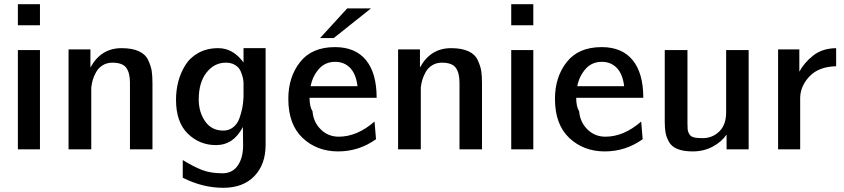

<svg xmlns="http://www.w3.org/2000/svg" viewBox="-20 -710 4013 913"><path d="M65 0V-472H170V0ZM65 -590V-690H170V-590Z M306 0V-475H410V-389Q460 -481 558 -481Q608 -481 640 -466.5Q672 -452 685 -423.5Q698 -395 701.5 -372Q705 -349 705 -313V-308V0H598V-317Q598 -363 580.5 -387.5Q563 -412 514 -412Q488 -412 468 -399.5Q448 -387 437 -367Q426 -347 421 -329.5Q416 -312 414 -294V-275V0Z M817 -236Q817 -280 827.5 -321Q838 -362 860.5 -399Q883 -436 923.5 -458.5Q964 -481 1018 -481Q1088 -481 1138 -413V-481H1243V-21Q1243 72 1189.5 127.5Q1136 183 1042 183Q943 183 849 135V51Q901 83 941.5 98.5Q982 114 1038 114Q1085 114 1110.5 77.5Q1136 41 1136 -19Q1136 -34 1135.5 -63Q1135 -92 1135 -106Q1090 -20 1007 -20Q929 -20 873 -74.5Q817 -129 817 -236ZM925 -237Q925 -177 955.5 -133Q986 -89 1042 -89Q1069 -89 1089 -105Q1109 -121 1118.5 -147.5Q1128 -174 1132.5 -198.5Q1137 -223 1138 -249V-313Q1138 -326 1135 -339.5Q1132 -353 1124.5 -371Q1117 -389 1098.5 -400.5Q1080 -412 1054 -412Q999 -412 962 -365Q925 -318 925 -237Z M1502 -529 1631 -670H1744L1567 -529ZM1351 -240Q1351 -344 1407 -415Q1463 -486 1573 -486Q1670 -486 1720.5 -424Q1771 -362 1771 -245H1452Q1452 -202 1466 -181Q1470 -130 1505 -95Q1540 -60 1591 -60Q1678 -60 1761 -132L1768 -48Q1687 10 1588 10Q1487 10 1419 -54Q1351 -118 1351 -240ZM1457 -300H1680Q1673 -358 1645 -387Q1617 -416 1574 -416Q1526 -416 1496 -381.5Q1466 -347 1457 -300Z M1873 0V-475H1977V-389Q2027 -481 2125 -481Q2175 -481 2207 -466.5Q2239 -452 2252 -423.5Q2265 -395 2268.5 -372Q2272 -349 2272 -313V-308V0H2165V-317Q2165 -363 2147.5 -387.5Q2130 -412 2081 -412Q2055 -412 2035 -399.5Q2015 -387 2004 -367Q1993 -347 1988 -329.5Q1983 -312 1981 -294V-275V0Z M2411 0V-472H2516V0ZM2411 -590V-690H2516V-590Z M2619 -240Q2619 -344 2675 -415Q2731 -486 2841 -486Q2938 -486 2988.5 -424Q3039 -362 3039 -245H2720Q2720 -202 2734 -181Q2738 -130 2773 -95Q2808 -60 2859 -60Q2946 -60 3029 -132L3036 -48Q2955 10 2856 10Q2755 10 2687 -54Q2619 -118 2619 -240ZM2725 -300H2948Q2941 -358 2913 -387Q2885 -416 2842 -416Q2794 -416 2764 -381.5Q2734 -347 2725 -300Z M3141 -133V-472H3249V-124Q3249 -103 3250 -93.5Q3251 -84 3257.5 -72.5Q3264 -61 3279 -57Q3294 -53 3320 -53Q3368 -53 3400.5 -85Q3433 -117 3433 -176V-472H3540V0H3435V-70Q3411 -35 3368.5 -12.5Q3326 10 3274 10Q3230 10 3201.5 -1.5Q3173 -13 3160.5 -36.5Q3148 -60 3144.5 -81Q3141 -102 3141 -133Z M3680 0V-475H3781V-415V-369Q3804 -412 3847 -446Q3890 -480 3956 -481V-395Q3874 -393 3830.5 -348Q3787 -303 3785 -247V0Z"/></svg>

Font: Coval
Style: Medium
Weight: 500
Foundry: Context Ltd
Version: Version 001.000